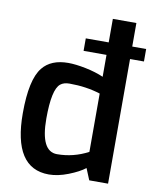

<svg xmlns="http://www.w3.org/2000/svg" viewBox="-88 -852 746 924"><g transform="rotate(10 285.5 -389.5)"><path d="M40 -263Q40 -428 89 -488Q130 -539 214 -539Q250 -539 299.5 -529Q349 -519 388 -502V-609H276V-670H388V-785H503V-670H571V-609H503V0H411L388 -56Q360 -34 309 -14Q258 6 214 6Q40 6 40 -263ZM156 -257Q156 -97 236 -97Q316 -97 388 -135V-420Q319 -442 237 -442Q209 -442 193 -429Q156 -400 156 -257Z"/></g></svg>

Font: Exo
Style: DemiBold
Weight: 600
Designer: Natanael Gama
Version: Version 1.00